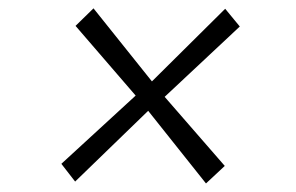

<svg xmlns="http://www.w3.org/2000/svg" viewBox="-20 -535 709 460"><path d="M473.5 -95.5 335 -269.5 160 -100 127 -142.5 305 -306 161 -473 204 -515 344 -340 519.5 -514 554.5 -471.5 374.5 -303 518.5 -137.5Z"/></svg>

Font: Merriweather 72pt Light
Style: Italic
Weight: 300
Italic angle: -7.8°
Version: Version 2.101